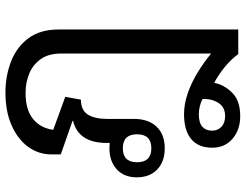

<svg xmlns="http://www.w3.org/2000/svg" viewBox="-116 -486 880 687"><g transform="rotate(-90 323.5 -143.0)"><path d="M251 277Q202 277 170 249.5Q138 222 138 177Q138 127 169 101.5Q200 76 258 76Q295 76 333.5 89.5Q372 103 408.5 125.5Q445 148 475 173V-363Q475 -408 455.5 -436Q436 -464 404 -477.5Q372 -491 334 -491Q273 -491 240.5 -464Q208 -437 202 -392L320 -349L310 -293Q272 -293 256.5 -268Q241 -243 241 -199V-103Q241 -51 213 -22Q185 7 136 7Q88 7 60 -20Q32 -47 32 -93Q32 -139 61 -165Q90 -191 136 -191Q146 -191 155 -190V-200Q155 -302 234 -321V-323L114 -365V-398Q114 -444 140.5 -481Q167 -518 217 -540.5Q267 -563 335 -563Q395 -563 446.5 -543Q498 -523 529.5 -481Q561 -439 561 -372V270H473Q455 245 427 222Q399 199 370 184Q364 218 335.5 247.5Q307 277 251 277ZM136 -41Q186 -41 186 -92Q186 -143 136 -143Q86 -143 86 -92Q86 -41 136 -41ZM251 223Q284 223 299 198Q314 173 312 142Q286 129 258 129Q227 129 213 141.5Q199 154 199 176Q199 197 213 210Q227 223 251 223Z"/></g></svg>

Font: Noto Sans Thai Looped
Style: Regular
Weight: 400
Designer: Sasikarn Vongin, Ben Mitchell
Foundry: The Fontpad Ltd
Version: Version 1.001; ttfautohint (v1.8.4.7-5d5b)